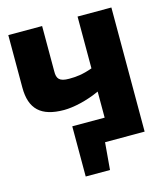

<svg xmlns="http://www.w3.org/2000/svg" viewBox="-122 -785 898 1031"><g transform="rotate(-15 327.0 -269.5)"><path d="M406 -690V-402C351 -382 314 -379 276 -379C222 -379 208 -397 209 -439V-690H21V-398C21 -279 79 -224 207 -224C259 -224 337 -241 406 -273V-128H226V151H361L374 0H594V-690Z"/></g></svg>

Font: Exo 2 Extra Bold
Style: Regular
Weight: 800
Designer: Natanael Gama
Version: Version 1.001;PS 001.001;hotconv 1.0.88;makeotf.lib2.5.64775